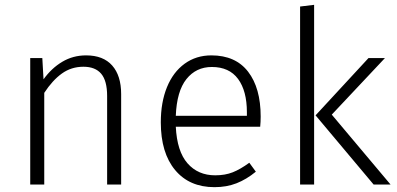

<svg xmlns="http://www.w3.org/2000/svg" viewBox="-20 -763 1643 794"><path d="M481 -374V0H423V-366Q423 -429 398.5 -458Q374 -487 325 -487Q275 -487 236 -459Q197 -431 163 -379V0H105V-523H155L160 -435Q193 -481 237.5 -507.5Q282 -534 336 -534Q407 -534 444 -492Q481 -450 481 -374Z M1056 -239H707Q712 -137 755.5 -87.5Q799 -38 870 -38Q911 -38 942.5 -50.5Q974 -63 1011 -90L1038 -53Q999 -21 958 -5Q917 11 867 11Q763 11 704 -60Q645 -131 645 -257Q645 -340 670.5 -402.5Q696 -465 743.5 -499.5Q791 -534 854 -534Q954 -534 1006 -466.5Q1058 -399 1058 -281Q1058 -259 1056 -239ZM1001 -299Q1001 -387 964.5 -436.5Q928 -486 856 -486Q791 -486 751 -436Q711 -386 707 -284H1001Z M1279 0H1221V-736L1279 -743ZM1352 -289 1595 0H1525L1285 -286L1504 -523H1572Z"/></svg>

Font: Statis Sans Light
Style: Regular
Weight: 300
Designer: bBox Type GmbH
Foundry: bBox Type GmbH
Version: Version 1.000